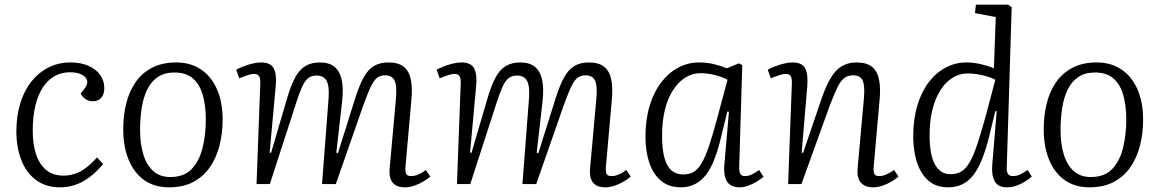

<svg xmlns="http://www.w3.org/2000/svg" viewBox="-20 -787 4959 821"><path d="M281 -520Q326 -520 358.5 -505.5Q391 -491 408.5 -466.5Q426 -442 426 -410Q426 -384 413 -369Q400 -354 376 -354Q359 -354 345.5 -363.5Q332 -373 325 -387L340 -406Q357 -428 352 -444Q347 -460 327.5 -469Q308 -478 279 -478Q244 -478 214.5 -462Q185 -446 164 -414.5Q143 -383 131.5 -336.5Q120 -290 120 -228Q120 -168 135 -125Q150 -82 179 -59Q208 -36 251 -36Q275 -36 299 -43.5Q323 -51 347 -69Q371 -87 395 -114L421 -85Q407 -69 389 -51.5Q371 -34 348 -19Q325 -4 297 5Q269 14 237 14Q175 14 133 -18Q91 -50 70.5 -104Q50 -158 50 -225Q50 -290 66.5 -344.5Q83 -399 114 -438Q145 -477 187.5 -498.5Q230 -520 281 -520Z M702 14Q640 14 596.5 -17Q553 -48 530 -104Q507 -160 507 -235Q507 -292 519.5 -343.5Q532 -395 559 -434.5Q586 -474 629.5 -497Q673 -520 734 -520Q794 -520 838.5 -490.5Q883 -461 907.5 -406Q932 -351 932 -275Q932 -218 919 -166Q906 -114 878.5 -73.5Q851 -33 807.5 -9.5Q764 14 702 14ZM708 -30Q767 -30 799.5 -64Q832 -98 846 -154Q860 -210 860 -276Q860 -336 847 -381Q834 -426 805 -451.5Q776 -477 726 -477Q683 -477 654.5 -457.5Q626 -438 609.5 -404Q593 -370 586 -325.5Q579 -281 579 -231Q579 -170 593.5 -124.5Q608 -79 636.5 -54.5Q665 -30 708 -30Z M1385 -366Q1389 -419 1376.5 -441.5Q1364 -464 1334 -464Q1312 -464 1297.5 -452.5Q1283 -441 1271 -414Q1259 -387 1244 -340L1134 0H1077L1093 -429Q1094 -450 1088.5 -460.5Q1083 -471 1066 -471Q1057 -471 1042 -466.5Q1027 -462 1003 -452L990 -489Q1001 -495 1019.5 -502.5Q1038 -510 1058.5 -515Q1079 -520 1096 -520Q1137 -520 1150.5 -494.5Q1164 -469 1159 -419L1133 -135L1139 -133L1208 -368Q1224 -422 1242 -455.5Q1260 -489 1285.5 -504.5Q1311 -520 1348 -520Q1387 -520 1410 -501.5Q1433 -483 1441 -446.5Q1449 -410 1443 -354L1418 -134L1425 -132L1498 -364Q1516 -421 1534.5 -455Q1553 -489 1578.5 -504.5Q1604 -520 1641 -520Q1684 -520 1707 -501Q1730 -482 1737 -446Q1744 -410 1739 -358L1714 -76Q1712 -54 1716.5 -44Q1721 -34 1738 -34Q1752 -34 1768 -40.5Q1784 -47 1801 -60L1820 -32Q1809 -22 1790.5 -11Q1772 0 1751.5 7Q1731 14 1711 14Q1686 14 1671 4.5Q1656 -5 1650 -22.5Q1644 -40 1646 -65L1673 -365Q1678 -421 1667 -443Q1656 -465 1627 -465Q1608 -465 1594.5 -456Q1581 -447 1567.5 -420Q1554 -393 1534 -338L1416 0H1357Z M2242 -366Q2246 -419 2233.5 -441.5Q2221 -464 2191 -464Q2169 -464 2154.5 -452.5Q2140 -441 2128 -414Q2116 -387 2101 -340L1991 0H1934L1950 -429Q1951 -450 1945.5 -460.5Q1940 -471 1923 -471Q1914 -471 1899 -466.5Q1884 -462 1860 -452L1847 -489Q1858 -495 1876.5 -502.5Q1895 -510 1915.5 -515Q1936 -520 1953 -520Q1994 -520 2007.5 -494.5Q2021 -469 2016 -419L1990 -135L1996 -133L2065 -368Q2081 -422 2099 -455.5Q2117 -489 2142.5 -504.5Q2168 -520 2205 -520Q2244 -520 2267 -501.5Q2290 -483 2298 -446.5Q2306 -410 2300 -354L2275 -134L2282 -132L2355 -364Q2373 -421 2391.5 -455Q2410 -489 2435.5 -504.5Q2461 -520 2498 -520Q2541 -520 2564 -501Q2587 -482 2594 -446Q2601 -410 2596 -358L2571 -76Q2569 -54 2573.5 -44Q2578 -34 2595 -34Q2609 -34 2625 -40.5Q2641 -47 2658 -60L2677 -32Q2666 -22 2647.5 -11Q2629 0 2608.5 7Q2588 14 2568 14Q2543 14 2528 4.5Q2513 -5 2507 -22.5Q2501 -40 2503 -65L2530 -365Q2535 -421 2524 -443Q2513 -465 2484 -465Q2465 -465 2451.5 -456Q2438 -447 2424.5 -420Q2411 -393 2391 -338L2273 0H2214Z M3141 -78Q3140 -53 3145.5 -43.5Q3151 -34 3166 -34Q3180 -34 3195 -41Q3210 -48 3226 -60L3245 -31Q3233 -21 3216 -10.5Q3199 0 3180 7Q3161 14 3141 14Q3118 14 3102.5 3.5Q3087 -7 3081 -28Q3075 -49 3077 -79L3097 -309L3090 -310L3060 -187Q3048 -139 3033 -101.5Q3018 -64 2998 -38.5Q2978 -13 2951.5 0.5Q2925 14 2891 14Q2839 14 2805.5 -15Q2772 -44 2756 -92.5Q2740 -141 2740 -202Q2740 -275 2757.5 -333.5Q2775 -392 2806.5 -433.5Q2838 -475 2879.5 -497.5Q2921 -520 2969 -520Q3004 -520 3034 -512.5Q3064 -505 3088 -495L3139 -516L3154 -509ZM2901 -41Q2927 -41 2945.5 -51.5Q2964 -62 2980 -89Q2996 -116 3012 -163.5Q3028 -211 3048 -286L3091 -446Q3069 -458 3037.5 -466Q3006 -474 2975 -474Q2940 -474 2910 -455Q2880 -436 2857.5 -401Q2835 -366 2823 -317Q2811 -268 2811 -207Q2811 -150 2821 -113Q2831 -76 2851 -58.5Q2871 -41 2901 -41Z M3822 -32Q3811 -22 3792.5 -11Q3774 0 3753.5 7Q3733 14 3713 14Q3679 14 3661.5 -5.5Q3644 -25 3647 -65L3674 -365Q3679 -421 3668.5 -443Q3658 -465 3629 -465Q3606 -465 3590.5 -453.5Q3575 -442 3561.5 -414.5Q3548 -387 3529 -338L3407 0H3350L3366 -429Q3367 -451 3361.5 -461Q3356 -471 3339 -471Q3329 -471 3313.5 -466Q3298 -461 3276 -452L3263 -489Q3274 -495 3292.5 -502.5Q3311 -510 3331.5 -515Q3352 -520 3369 -520Q3410 -520 3423 -494.5Q3436 -469 3432 -419L3408 -135L3414 -133L3493 -365Q3512 -420 3532.5 -454Q3553 -488 3579.5 -504Q3606 -520 3643 -520Q3686 -520 3709 -501Q3732 -482 3739 -445.5Q3746 -409 3741 -358L3716 -75Q3714 -53 3718.5 -43.5Q3723 -34 3740 -34Q3754 -34 3770 -41Q3786 -48 3803 -60Z M4285 -74Q4284 -51 4290.5 -42.5Q4297 -34 4312 -34Q4327 -34 4342 -41Q4357 -48 4374 -60L4392 -32Q4381 -22 4363.5 -11Q4346 0 4326 7Q4306 14 4286 14Q4247 14 4233 -12.5Q4219 -39 4223 -84L4242 -311L4236 -312L4208 -197Q4195 -146 4179 -106Q4163 -66 4143 -39.5Q4123 -13 4096 0.5Q4069 14 4034 14Q3993 14 3964.5 -4Q3936 -22 3918.5 -53Q3901 -84 3893 -123Q3885 -162 3885 -204Q3885 -277 3902.5 -335.5Q3920 -394 3951 -435Q3982 -476 4023.5 -498Q4065 -520 4113 -520Q4144 -520 4177 -512Q4210 -504 4230 -495L4238 -714L4149 -731L4153 -767H4291L4306 -756ZM4045 -42Q4071 -42 4090.5 -53.5Q4110 -65 4126.5 -93.5Q4143 -122 4160 -173Q4177 -224 4198 -302L4236 -446Q4222 -454 4201.5 -460Q4181 -466 4159 -469.5Q4137 -473 4119 -473Q4083 -473 4053 -454.5Q4023 -436 4001 -401Q3979 -366 3967 -318Q3955 -270 3955 -210Q3955 -125 3978 -83.5Q4001 -42 4045 -42Z M4638 14Q4576 14 4532.5 -17Q4489 -48 4466 -104Q4443 -160 4443 -235Q4443 -292 4455.5 -343.5Q4468 -395 4495 -434.5Q4522 -474 4565.5 -497Q4609 -520 4670 -520Q4730 -520 4774.5 -490.5Q4819 -461 4843.5 -406Q4868 -351 4868 -275Q4868 -218 4855 -166Q4842 -114 4814.5 -73.5Q4787 -33 4743.5 -9.5Q4700 14 4638 14ZM4644 -30Q4703 -30 4735.5 -64Q4768 -98 4782 -154Q4796 -210 4796 -276Q4796 -336 4783 -381Q4770 -426 4741 -451.5Q4712 -477 4662 -477Q4619 -477 4590.5 -457.5Q4562 -438 4545.5 -404Q4529 -370 4522 -325.5Q4515 -281 4515 -231Q4515 -170 4529.5 -124.5Q4544 -79 4572.5 -54.5Q4601 -30 4644 -30Z"/></svg>

Font: Literata 24pt Light
Style: Italic
Weight: 300
Italic angle: -2°
Designer: Latin by Veronika Burian and Jose Scaglione. Greek by Irene Vlachou. Cyrillic by Vera Evstafieva
Foundry: TypeTogether
Version: Version 3.103;gftools[0.9.29]